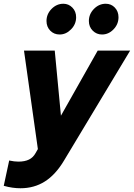

<svg xmlns="http://www.w3.org/2000/svg" viewBox="-70 -786 714 1024"><path d="M120 30 132 9 58 -516H222L255 -169L451 -516H624L271 71Q226 146 169 182Q112 218 39 218Q19 218 -3 215Q-25 212 -50 205L-21 70Q-8 73 5 74.5Q18 76 28 76Q62 76 84.5 65Q107 54 120 30ZM248 -602Q218 -602 198 -622.5Q178 -643 178 -674Q178 -711 205 -738.5Q232 -766 268 -766Q296 -766 316 -745.5Q336 -725 336 -694Q336 -657 309 -629.5Q282 -602 248 -602ZM474 -602Q445 -602 424.5 -622.5Q404 -643 404 -674Q404 -711 431 -738.5Q458 -766 494 -766Q523 -766 542.5 -745.5Q562 -725 562 -694Q562 -657 535.5 -629.5Q509 -602 474 -602Z"/></svg>

Font: Red Hat Text
Style: Bold Italic
Weight: 700
Italic angle: -12°
Designer: Pentagram / MCKL
Foundry: Pentagram / MCKL
Version: Version 1.003; Red Hat Text Bold Italic